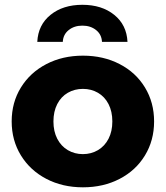

<svg xmlns="http://www.w3.org/2000/svg" viewBox="-20 -784 701 812"><path d="M29.4 -270.5Q29.4 -350.7 68.4 -413.9Q107.4 -477.2 175.9 -512.9Q244.4 -548.6 330.8 -548.6Q417.2 -548.6 485.9 -513Q554.6 -477.5 593.1 -414Q631.7 -350.5 631.7 -270.4Q631.7 -190.3 593.1 -126.8Q554.6 -63.2 485.9 -27.5Q417.2 8.2 330.8 8.2Q244.4 8.2 175.9 -27.6Q107.4 -63.4 68.4 -126.9Q29.4 -190.4 29.4 -270.5ZM455.1 -270.4Q455.1 -312.4 439 -343.8Q422.8 -375.2 394.2 -391.7Q365.7 -408.1 330.6 -408.1Q295.5 -408.1 266.9 -391.7Q238.3 -375.2 222.1 -343.8Q206 -312.4 206 -270.4Q206 -228.4 222.1 -197.2Q238.3 -165.9 266.9 -149Q295.5 -132.2 330.5 -132.2Q365.6 -132.2 394.2 -149Q422.8 -165.9 439 -197.2Q455.1 -228.4 455.1 -270.4ZM328.4 -763.7Q410.6 -763.7 463.1 -721.2Q515.7 -678.8 519.2 -607H411.3Q409.8 -638.1 386.4 -656.8Q363 -675.6 328.4 -675.6Q293.9 -675.6 270.5 -656.8Q247.1 -638.1 245.6 -607H137.7Q141.2 -678.8 193.8 -721.2Q246.3 -763.7 328.4 -763.7Z"/></svg>

Font: iiserrat Thin
Style: Regular
Weight: 100
Designer: Akira Ohta
Foundry: Akira Ohta
Version: Version 1.200;Glyphs 3.3.1 (3343)